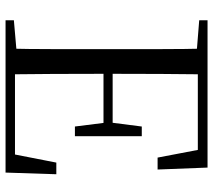

<svg xmlns="http://www.w3.org/2000/svg" viewBox="-58 -710 768 692"><g transform="rotate(90 326.0 -364.0)"><path d="M53 0V-30L191 -42H202V0ZM155 0Q157 -84 157 -168Q157 -252 157 -337V-391Q157 -476 157 -560.5Q157 -645 155 -728H248Q247 -645 246.5 -559.5Q246 -474 246 -380V-358Q246 -257 246.5 -170.5Q247 -84 248 0ZM202 0V-34H577L532 -9L566 -183H608L602 0ZM202 -353V-386H443V-353ZM436 -250 422 -361V-382L436 -491H471V-250ZM53 -698V-728H202V-687H191ZM548 -548 515 -721 559 -693H202V-728H584L591 -548Z"/></g></svg>

Font: Noto Serif KR ExtraLight
Style: Regular
Weight: 400
Version: Version 2.002-H1;hotconv 1.1.0;makeotfexe 2.6.0